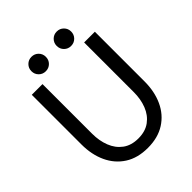

<svg xmlns="http://www.w3.org/2000/svg" viewBox="-246 -1027 1175 1175"><g transform="rotate(-45 341.5 -440.0)"><path d="M161.1 -722.7H68.4V-293Q68.4 -205.1 100.1 -136.7Q131.8 -68.4 192.6 -29.3Q253.4 9.8 341.3 9.8Q429.2 9.8 490.2 -29.3Q551.3 -68.4 582.8 -136.7Q614.3 -205.1 614.3 -293V-722.7H521.5V-293Q521.5 -231.9 502 -181.9Q482.4 -131.8 442.4 -102.1Q402.3 -72.3 341.3 -72.3Q280.3 -72.3 240.2 -102.1Q200.2 -131.8 180.7 -181.9Q161.1 -231.9 161.1 -293ZM387.7 -826.2Q387.7 -799.8 405.8 -781.7Q423.8 -763.7 450.2 -763.7Q476.6 -763.7 494.6 -781.7Q512.7 -799.8 512.7 -826.2Q512.7 -852.5 494.6 -870.6Q476.6 -888.7 450.2 -888.7Q423.8 -888.7 405.8 -870.6Q387.7 -852.5 387.7 -826.2ZM168.9 -826.2Q168.9 -799.8 187 -781.7Q205.1 -763.7 231.4 -763.7Q257.8 -763.7 275.9 -781.7Q293.9 -799.8 293.9 -826.2Q293.9 -852.5 275.9 -870.6Q257.8 -888.7 231.4 -888.7Q205.1 -888.7 187 -870.6Q168.9 -852.5 168.9 -826.2Z"/></g></svg>

Font: Giphurs SC
Style: Regular
Weight: 400
Version: Version 0.920